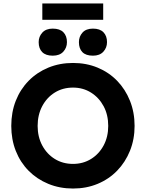

<svg xmlns="http://www.w3.org/2000/svg" viewBox="-20 -1077 841 1107"><path d="M401 10Q324 10 258.5 -17Q193 -44 145 -92.5Q97 -141 71 -207Q45 -273 45 -351Q45 -430 71 -496Q97 -562 145 -611Q193 -660 258.5 -687Q324 -714 401 -714Q478 -714 543 -687Q608 -660 655.5 -611Q703 -562 729.5 -495.5Q756 -429 756 -351Q756 -274 729.5 -208Q703 -142 655.5 -93Q608 -44 543 -17Q478 10 401 10ZM401 -132Q459 -132 505 -160.5Q551 -189 577.5 -238.5Q604 -288 604 -351Q604 -415 577.5 -464.5Q551 -514 505 -543Q459 -572 401 -572Q342 -572 296 -543.5Q250 -515 223.5 -465Q197 -415 197 -351Q197 -288 223.5 -238.5Q250 -189 296 -160.5Q342 -132 401 -132ZM516 -756Q475 -756 455 -776.5Q435 -797 435 -834Q435 -866 455.5 -889Q476 -912 516 -912Q556 -912 576.5 -891Q597 -870 597 -834Q597 -802 576 -779Q555 -756 516 -756ZM284 -756Q244 -756 223.5 -776.5Q203 -797 203 -834Q203 -866 224 -889Q245 -912 284 -912Q325 -912 345.5 -891Q366 -870 366 -834Q366 -802 345 -779Q324 -756 284 -756ZM224 -963V-1057H575V-963Z"/></svg>

Font: Readex Pro SemiBold
Style: Regular
Weight: 600
Designer: Bonnie Shaver-Troup, Thomas Jockin
Foundry: Lexend
Version: Version 1.204; ttfautohint (v1.8.4.7-5d5b)